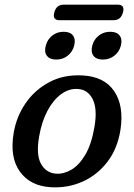

<svg xmlns="http://www.w3.org/2000/svg" viewBox="-20 -791 572 822"><path d="M334 -468Q426.5 -463 468.8 -400.8Q511 -338.5 496 -237Q483.5 -155 439.8 -98Q396 -41 332.5 -13Q269 15 196.5 10.5Q109 5 65 -56.5Q21 -118 38.5 -221.5Q50 -291 89.2 -348.5Q128.5 -406 190.8 -439.2Q253 -472.5 334 -468ZM219.5 -47.5Q251.5 -45 284.8 -64Q318 -83 344.8 -127.8Q371.5 -172.5 384.5 -248Q397.5 -325 377 -366Q356.5 -407 314.5 -410Q277 -413 243 -388.8Q209 -364.5 183.8 -317.8Q158.5 -271 147.5 -206.5Q134 -129.5 155.2 -90.2Q176.5 -51 219.5 -47.5ZM221 -536Q193 -536 180.8 -552.2Q168.5 -568.5 176 -595.5Q183 -622.5 203.8 -638.8Q224.5 -655 252.5 -655Q280.5 -655 292.5 -638.8Q304.5 -622.5 297.5 -595.5Q290.5 -569 269.8 -552.5Q249 -536 221 -536ZM420.5 -536Q392.5 -536 380.2 -552.2Q368 -568.5 375 -595.5Q382 -622.5 403 -638.8Q424 -655 452 -655Q480 -655 492.2 -638.8Q504.5 -622.5 497.5 -595.5Q490.5 -569 469.5 -552.5Q448.5 -536 420.5 -536ZM212.5 -737.5Q221 -771 252.5 -771H484Q515.5 -771 506.5 -738Q497.5 -704.5 466.5 -704.5H235Q203.5 -704.5 212.5 -737.5Z"/></svg>

Font: Fraunces 9pt SuperSoft
Style: Italic
Weight: 400
Italic angle: -16°
Version: Version 1.000;[b76b70a41]